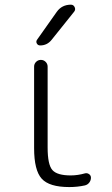

<svg xmlns="http://www.w3.org/2000/svg" viewBox="-20 -796 468 805"><path d="M217.8 -746.1Q239.3 -776.4 277.3 -776.4Q288.1 -776.4 293 -766.1Q297.9 -755.9 291 -747.1L196.3 -628.9Q177.7 -605.5 148.4 -605.5Q138.7 -605.5 134.3 -613.8Q129.9 -622.1 135.7 -629.9ZM179.7 -177.7Q179.7 -105.5 199.7 -83Q219.7 -60.5 276.4 -60.5Q305.7 -60.5 336.9 -69.3Q345.7 -71.3 353.5 -65.9Q361.3 -60.5 361.3 -50.8Q361.3 -40 354.5 -30.8Q347.7 -21.5 335.9 -18.6Q304.7 -11.7 270.5 -11.7Q186.5 -11.7 154.8 -46.9Q123 -82 123 -174.8V-516.6Q123 -528.3 131.3 -536.6Q139.6 -544.9 151.4 -544.9Q163.1 -544.9 171.4 -536.6Q179.7 -528.3 179.7 -516.6Z"/></svg>

Font: Gen Jyuu Gothic P Light
Style: Regular
Weight: 200
Designer: [Source Han Sans]
Ryoko NISHIZUKA  (kana & ideographs); Paul D. Hunt (Latin, Greek & Cyrillic); Wenlong ZHANG  (bopomofo
Version: Version 1.002.20150607